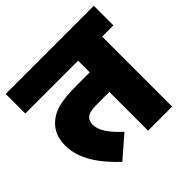

<svg xmlns="http://www.w3.org/2000/svg" viewBox="-165 -773 943 943"><g transform="rotate(-45 306.0 -301.5)"><path d="M534 -486H612V-622H0V-486H367V-405H279C161 -405 114 -389 75 -354C45 -327 27 -289 27 -235C27 -141 89 -56 169 19L281 -78C227 -127 195 -172 195 -212C195 -228 199 -242 209 -251C223 -265 243 -269 290 -269H367V0H534Z"/></g></svg>

Font: Noto Sans SemiCondensed Black
Style: Italic
Weight: 900
Width: 4
Italic angle: -12°
Designer: Monotype Design Team
Foundry: Monotype Imaging Inc.
Version: Version 2.013